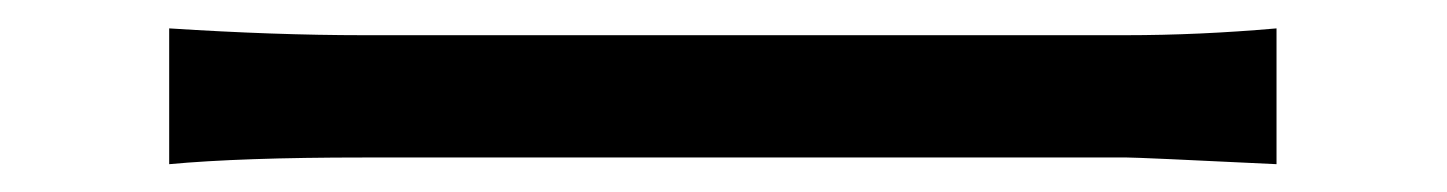

<svg xmlns="http://www.w3.org/2000/svg" viewBox="-20 -453 1040 138"><path d="M101.6 -335V-432.6Q177.7 -427.7 241.2 -427.7H789.1Q841.8 -427.7 897.5 -432.6V-335Q798.8 -339.8 790 -339.8H241.2Q153.3 -339.8 101.6 -335Z"/></svg>

Font: Taipei Sans TC Beta
Style: Regular
Weight: 400
Designer: JT Foundry
Foundry: JT Foundry
Version: Version 1.000